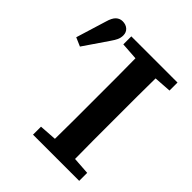

<svg xmlns="http://www.w3.org/2000/svg" viewBox="-203 -802 917 917"><g transform="rotate(45 255.5 -343.0)"><path d="M173 -610V-664H485V-610L397 -604Q396 -543 396 -480.5Q396 -418 396 -356V-308Q396 -246 396 -184Q396 -122 397 -60L485 -54V0H173V-54L261 -60Q262 -122 262 -184Q262 -246 262 -308V-356Q262 -418 262 -480Q262 -542 261 -604ZM-10 -475 37 -628Q46 -660 60 -673Q74 -686 93 -686Q115 -686 129 -673.5Q143 -661 143 -640Q143 -624 136.5 -610Q130 -596 116 -576L34 -456Z"/></g></svg>

Font: Source Serif 4 SmText Semibold
Style: Regular
Weight: 600
Designer: Frank Grießhammer
Foundry: Adobe
Version: Version 4.005;hotconv 1.1.0;makeotfexe 2.6.0